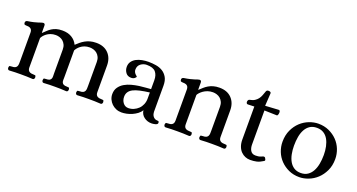

<svg xmlns="http://www.w3.org/2000/svg" viewBox="-40 -1087 2996 1611"><g transform="rotate(20 1458.0 -282.0)"><path d="M199 -388H202Q217 -402 231 -415.5Q245 -429 262 -440Q279 -451 301.5 -458Q324 -465 356 -465Q405 -465 439.5 -444.5Q474 -424 491 -388H493Q508 -402 524 -415.5Q540 -429 559.5 -440Q579 -451 603 -458Q627 -465 659 -465Q728 -465 767.5 -424Q807 -383 807 -316V-103Q807 -90 807 -77.5Q807 -65 811.5 -55.5Q816 -46 827 -40.5Q838 -35 859 -35Q868 -35 874.5 -33.5Q881 -32 882 -17Q882 -9 878 -3Q874 3 866 3Q837 1 812.5 0.5Q788 0 761 0Q734 0 710 0.5Q686 1 657 3Q649 3 645 -3Q641 -9 641 -17Q642 -32 648.5 -33.5Q655 -35 664 -35Q685 -35 695.5 -40.5Q706 -46 710.5 -55.5Q715 -65 715.5 -77.5Q716 -90 716 -103V-315Q716 -340 707.5 -358Q699 -376 685.5 -387.5Q672 -399 654.5 -404.5Q637 -410 620 -410Q594 -410 574 -402.5Q554 -395 540 -384Q526 -373 517 -361.5Q508 -350 504 -341V-103Q504 -90 503.5 -77.5Q503 -65 507 -55.5Q511 -46 521 -40.5Q531 -35 552 -35Q562 -35 568 -33.5Q574 -32 575 -17Q575 -9 571 -3Q567 3 559 3Q530 1 507 0.5Q484 0 457 0Q431 0 408.5 0.5Q386 1 357 3Q349 3 345 -3Q341 -9 341 -17Q342 -32 348 -33.5Q354 -35 364 -35Q385 -35 395 -40.5Q405 -46 409 -55.5Q413 -65 412.5 -77.5Q412 -90 412 -103V-315Q412 -340 403.5 -358Q395 -376 381.5 -387.5Q368 -399 351 -404.5Q334 -410 317 -410Q291 -410 271 -402.5Q251 -395 236.5 -384Q222 -373 213 -361.5Q204 -350 200 -341V-103Q200 -90 200 -77.5Q200 -65 204.5 -55.5Q209 -46 220 -40.5Q231 -35 252 -35Q261 -35 267.5 -33.5Q274 -32 275 -17Q275 -9 271 -3Q267 3 259 3Q230 1 205.5 0.5Q181 0 154 0Q127 0 103 0.5Q79 1 50 3Q42 3 38 -3Q34 -9 34 -17Q35 -32 41.5 -33.5Q48 -35 57 -35Q78 -35 88.5 -40.5Q99 -46 103.5 -55.5Q108 -65 108.5 -77.5Q109 -90 109 -103V-332Q109 -345 109 -357.5Q109 -370 104.5 -379.5Q100 -389 89.5 -394.5Q79 -400 58 -400Q49 -400 41.5 -402.5Q34 -405 34 -420Q34 -426 38 -431Q42 -436 50 -438Q84 -443 106 -448.5Q128 -454 142 -458.5Q156 -463 164 -466Q172 -469 180 -470Q188 -471 193.5 -467Q199 -463 199 -451Z M1119 -436Q1090 -436 1066 -418Q1042 -400 1042 -366Q1042 -354 1047 -344.5Q1052 -335 1058 -329Q1064 -323 1069 -319Q1074 -315 1074 -314Q1074 -309 1062.5 -299Q1051 -289 1031 -289Q999 -289 982.5 -312Q966 -335 966 -363Q966 -391 980 -410.5Q994 -430 1016.5 -442Q1039 -454 1067.5 -459.5Q1096 -465 1125 -465Q1159 -465 1192 -459.5Q1225 -454 1251 -438Q1277 -422 1293.5 -393.5Q1310 -365 1310 -319V-86Q1310 -78 1312.5 -68Q1315 -58 1321 -49Q1327 -40 1337 -33.5Q1347 -27 1362 -27Q1369 -27 1373 -24.5Q1377 -22 1377 -11Q1377 -4 1371 0.5Q1365 5 1356 7.5Q1347 10 1337.5 11Q1328 12 1322 12Q1285 12 1256 -9.5Q1227 -31 1222 -69Q1211 -49 1191 -34Q1171 -19 1147.5 -8.5Q1124 2 1099.5 7Q1075 12 1054 12Q1028 12 1005.5 2.5Q983 -7 966.5 -23Q950 -39 940 -60.5Q930 -82 930 -107Q930 -143 947.5 -168Q965 -193 992 -209Q1019 -225 1052.5 -234Q1086 -243 1118.5 -247.5Q1151 -252 1178.5 -253.5Q1206 -255 1222 -257V-336Q1222 -383 1199 -409.5Q1176 -436 1119 -436ZM1222 -227Q1174 -221 1138 -213Q1102 -205 1078.5 -193Q1055 -181 1043 -163Q1031 -145 1031 -120Q1031 -88 1049 -65Q1067 -42 1096 -42Q1121 -42 1144 -52Q1167 -62 1184.5 -79Q1202 -96 1212 -120Q1222 -144 1222 -171Z M1595 -388H1598Q1613 -402 1628 -415.5Q1643 -429 1661.5 -440Q1680 -451 1703.5 -458Q1727 -465 1759 -465Q1828 -465 1867.5 -424Q1907 -383 1907 -316V-103Q1907 -90 1907 -77.5Q1907 -65 1911.5 -55.5Q1916 -46 1927 -40.5Q1938 -35 1959 -35Q1968 -35 1974.5 -33.5Q1981 -32 1982 -17Q1982 -9 1978 -3Q1974 3 1966 3Q1937 1 1912.5 0.5Q1888 0 1861 0Q1834 0 1810 0.5Q1786 1 1757 3Q1749 3 1745 -3Q1741 -9 1741 -17Q1742 -32 1748.5 -33.5Q1755 -35 1764 -35Q1785 -35 1795.5 -40.5Q1806 -46 1810.5 -55.5Q1815 -65 1815.5 -77.5Q1816 -90 1816 -103V-315Q1816 -340 1807.5 -358Q1799 -376 1785.5 -387.5Q1772 -399 1754.5 -404.5Q1737 -410 1720 -410Q1694 -410 1673 -402.5Q1652 -395 1636.5 -384Q1621 -373 1610.5 -361.5Q1600 -350 1596 -341V-103Q1596 -90 1596 -77.5Q1596 -65 1600.5 -55.5Q1605 -46 1616 -40.5Q1627 -35 1648 -35Q1657 -35 1663.5 -33.5Q1670 -32 1671 -17Q1671 -9 1667 -3Q1663 3 1655 3Q1626 1 1601.5 0.5Q1577 0 1550 0Q1523 0 1499 0.5Q1475 1 1446 3Q1438 3 1434 -3Q1430 -9 1430 -17Q1432 -32 1438 -33.5Q1444 -35 1454 -35Q1475 -35 1485.5 -40.5Q1496 -46 1500.5 -55.5Q1505 -65 1505 -77.5Q1505 -90 1505 -103V-332Q1505 -345 1505 -357.5Q1505 -370 1500.5 -379.5Q1496 -389 1485.5 -394.5Q1475 -400 1454 -400Q1445 -400 1437.5 -402.5Q1430 -405 1430 -420Q1430 -426 1434 -431Q1438 -436 1446 -438Q1480 -443 1502 -448.5Q1524 -454 1538 -458.5Q1552 -463 1560 -466Q1568 -469 1576 -470Q1584 -471 1589.5 -467Q1595 -463 1595 -451Z M2177 -414V-110Q2177 -95 2180 -81.5Q2183 -68 2189.5 -57Q2196 -46 2207 -39.5Q2218 -33 2235 -33Q2246 -33 2259.5 -34.5Q2273 -36 2290 -44Q2294 -46 2298 -47.5Q2302 -49 2306 -49Q2314 -49 2318 -42.5Q2322 -36 2325 -29Q2328 -20 2320 -15Q2289 5 2263 11Q2237 17 2205 17Q2182 17 2161 8.5Q2140 0 2123 -17Q2106 -34 2096 -60.5Q2086 -87 2086 -122V-416L2028 -414Q2021 -414 2017.5 -419.5Q2014 -425 2014 -432Q2014 -440 2017.5 -446.5Q2021 -453 2028 -455Q2056 -460 2073 -471Q2090 -482 2101 -496.5Q2112 -511 2119 -529.5Q2126 -548 2133 -568Q2136 -576 2141.5 -578.5Q2147 -581 2155 -581Q2161 -581 2168.5 -578Q2176 -575 2176 -567L2169 -453L2286 -460Q2295 -461 2298 -455Q2301 -449 2301 -441Q2301 -430 2297.5 -420.5Q2294 -411 2289 -411Z M2642 -465Q2694 -465 2737 -445.5Q2780 -426 2811 -394Q2842 -362 2858.5 -320Q2875 -278 2875 -233Q2875 -174 2853 -128Q2831 -82 2797.5 -51Q2764 -20 2722.5 -4Q2681 12 2642 12Q2589 12 2546.5 -7.5Q2504 -27 2473 -59Q2442 -91 2425.5 -133Q2409 -175 2409 -220Q2409 -279 2430.5 -325Q2452 -371 2485.5 -402Q2519 -433 2560.5 -449Q2602 -465 2642 -465ZM2642 -25Q2678 -25 2703 -42Q2728 -59 2743.5 -87.5Q2759 -116 2766 -153.5Q2773 -191 2773 -233Q2773 -272 2765.5 -307.5Q2758 -343 2742.5 -370Q2727 -397 2702 -412.5Q2677 -428 2642 -428Q2605 -428 2580 -411.5Q2555 -395 2539.5 -366.5Q2524 -338 2517.5 -301Q2511 -264 2511 -222Q2511 -183 2518 -147.5Q2525 -112 2540.5 -84.5Q2556 -57 2581 -41Q2606 -25 2642 -25Z"/></g></svg>

Font: Alice
Style: Regular
Weight: 400
Designer: Cyreal (www.cyreal.org)
Foundry: Cyreal (www.cyreal.org)
Version: Version 1.010